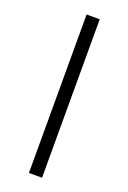

<svg xmlns="http://www.w3.org/2000/svg" viewBox="-138 -749 533 797"><g transform="rotate(20 129.0 -350.0)"><path d="M100 0V-700H158V0Z"/></g></svg>

Font: Geologica Thin
Style: Regular
Weight: 100
Designer: Sindre Bremnes, Frode Helland
Foundry: Monokrom Skriftforlag AS
Version: Version 1.010; ttfautohint (v1.8.4.7-5d5b);gftools[0.9.28]